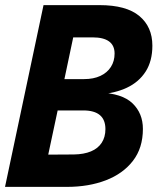

<svg xmlns="http://www.w3.org/2000/svg" viewBox="-24 -730 644 750"><path d="M-4.4 0 146 -710H364.8Q469.4 -710 520.3 -667.5Q571.2 -625 571.2 -551.6Q571.2 -491.6 545 -450.6Q518.8 -409.6 471.9 -387.5Q425 -365.4 362.4 -361.2L364 -368.4Q453 -365.4 493.6 -326.4Q534.2 -287.4 534.2 -226.4Q534.2 -152 495.3 -101.7Q456.4 -51.4 389.4 -25.7Q322.4 0 237.6 0ZM164.4 -126 264.4 -126.6Q303.8 -127.2 331.4 -138.7Q359 -150.2 373.4 -172.5Q387.8 -194.8 387.8 -225.6Q387.8 -298.6 301.2 -298.6H201.2ZM227.6 -421H304.4Q341.4 -421 368.1 -433.5Q394.8 -446 409.2 -468.6Q423.6 -491.2 423.6 -520.8Q423.6 -552.4 402 -568.2Q380.4 -584 337.6 -584H262Z"/></svg>

Font: Geist Mono
Style: Italic
Weight: 400
Italic angle: -12°
Monospace: yes
Designer: Basement.studio, Andrés Briganti, Mateo Zaragoza
Foundry: Basement.studio, Vercel, Andrés Briganti, Guido Ferreyra, Mateo Zaragoza
Version: Version 1.500